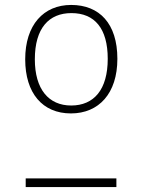

<svg xmlns="http://www.w3.org/2000/svg" viewBox="-20 -757 580 777"><path d="M268 -737C156 -737 82 -656 82 -517C82 -380 152 -298 267 -298C380 -298 455 -379 455 -519C455 -662 382 -737 268 -737ZM269 -704C363 -704 416 -642 416 -519C416 -394 360 -330 268 -330C177 -330 121 -396 121 -517C121 -643 178 -704 269 -704ZM84 0H451V-35H84Z"/></svg>

Font: Glow Sans SC Normal ExtraLight
Style: Regular
Weight: 200
Designer: Ryoko NISHIZUKA (kana, bopomofo & ideographs); Paul D. Hunt (Latin, Greek & Cyrillic); Sandoll Communications, Soo-young
Version: Version 0.93